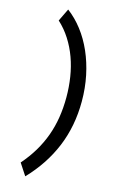

<svg xmlns="http://www.w3.org/2000/svg" viewBox="-147 -859 683 1116"><g transform="rotate(15 194.0 -300.5)"><path d="M332 -305.2Q332 -156.2 279.8 -30.3Q227.5 95.7 127 200.2L80.6 129.4Q121.6 82.5 151.6 32.5Q181.6 -17.6 201.2 -71.3Q220.7 -125 230 -183.3Q239.3 -241.7 239.3 -305.2Q239.3 -366.7 230 -426Q220.7 -485.4 201.2 -539.3Q181.6 -593.3 151.6 -640.4Q121.6 -687.5 80.6 -725.1L117.2 -800.8Q165.5 -764.6 205.3 -712.9Q245.1 -661.1 273.2 -597.2Q301.3 -533.2 316.7 -459.2Q332 -385.3 332 -305.2Z"/></g></svg>

Font: Andika Am
Style: Regular
Weight: 400
Designer: Victor Gaultney, Annie Olsen, Julie Remington, Don Collingsworth, Eric Hays, Becca Hirsbrunner
Foundry: SIL International
Version: Version 5.000